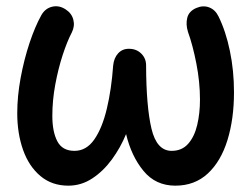

<svg xmlns="http://www.w3.org/2000/svg" viewBox="-20 -541 797 609"><path d="M189 -510.7Q207.5 -498.5 212.6 -478.5Q217.8 -458.5 208 -438.5Q192.9 -409.7 178.7 -366.2Q164.6 -322.8 155.3 -272.7Q146 -222.7 146 -173.3Q146 -123 161.9 -92.8Q177.7 -62.5 216.3 -62.5Q253.9 -62.5 279.1 -98.6Q304.2 -134.8 318.8 -196Q333.5 -257.3 338.9 -333Q341.3 -357.4 355 -372.1Q368.7 -386.7 389.6 -386.2Q412.6 -386.2 428 -371.1Q443.4 -356 443.4 -333.5Q443.8 -203.6 460.4 -133.1Q477.1 -62.5 524.4 -62.5Q557.1 -62.5 576.9 -85Q596.7 -107.4 605.5 -144.5Q614.3 -181.6 614.3 -225.1Q614.3 -280.8 602.8 -339.6Q591.3 -398.4 576.2 -439.9Q568.8 -463.9 574 -484.6Q579.1 -505.4 602.5 -515.6Q624 -524.9 643.3 -517.6Q662.6 -510.3 672.9 -489.3Q696.3 -441.9 709.2 -379.4Q722.2 -316.9 722.2 -248.5Q722.2 -163.6 701.4 -96.4Q680.7 -29.3 639.2 9.3Q597.7 47.9 536.1 47.9Q473.6 47.9 435.1 1Q396.5 -45.9 379.9 -115.7Q362.3 -72.8 335 -35.4Q307.6 2 272.7 24.9Q237.8 47.9 196.8 47.9Q144.5 47.9 108.2 17.3Q71.8 -13.2 53.2 -65.4Q34.7 -117.7 34.7 -182.1Q34.7 -235.4 45.4 -293.7Q56.2 -352.1 73.7 -404.8Q91.3 -457.5 111.3 -493.2Q123.5 -514.6 145.8 -519.8Q168 -524.9 189 -510.7Z"/></svg>

Font: Mikhak-FD SemiBold
Style: Regular
Weight: 600
Designer: Amin Abedi
Version: Version 3.2